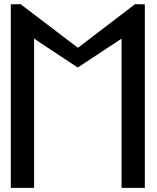

<svg xmlns="http://www.w3.org/2000/svg" viewBox="-20 -924 755 924"><path d="M565 -20H677V-903L630 -904L355 -694L79 -904L32 -903V-20H144V-738L354 -599L565 -738Z"/></svg>

Font: Ny Stormning
Style: Gr
Weight: 400
Designer: Robert Jablonski, Mew Too
Foundry: Cannot Into Space Fonts
Version: Version 0.90